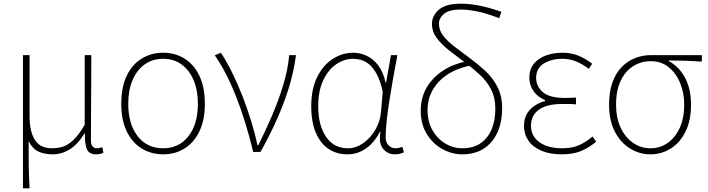

<svg xmlns="http://www.w3.org/2000/svg" viewBox="-20 -827 3853 1045"><path d="M105 198V-527H141V-192Q141 -112 169.5 -66Q198 -20 263 -20Q292 -20 320 -28Q348 -36 378 -63.5Q408 -91 441 -148V-527H477Q477 -448 476.5 -370.5Q476 -293 475.5 -215.5Q475 -138 475 -59Q475 -40 484 -30Q493 -20 506 -20Q514 -20 520.5 -21.5Q527 -23 537 -26L543 4Q536 8 526 10.5Q516 13 503 13Q466 13 453.5 -13.5Q441 -40 442 -101H440Q404 -42 360 -14.5Q316 13 267 13Q224 13 191.5 -1Q159 -15 136 -58Q136 -12 136 21.5Q136 55 136.5 82.5Q137 110 138 137Q139 164 141 198Z M868 13Q803 13 751 -19Q699 -51 669.5 -112.5Q640 -174 640 -262Q640 -352 669.5 -414Q699 -476 751 -508Q803 -540 868 -540Q933 -540 984.5 -508Q1036 -476 1065.5 -414Q1095 -352 1095 -262Q1095 -174 1065.5 -112.5Q1036 -51 984.5 -19Q933 13 868 13ZM868 -20Q955 -20 1006 -86Q1057 -152 1057 -262Q1057 -335 1034 -390Q1011 -445 968.5 -476Q926 -507 868 -507Q810 -507 767 -476Q724 -445 701 -390Q678 -335 678 -262Q678 -152 729 -86Q780 -20 868 -20Z M1358 0Q1335 -96 1304.5 -190.5Q1274 -285 1235.5 -371Q1197 -457 1149 -526L1182 -540Q1214 -492 1244 -431Q1274 -370 1300 -303Q1326 -236 1347 -168Q1368 -100 1381 -37H1386Q1423 -111 1459 -194Q1495 -277 1521 -362.5Q1547 -448 1554 -527H1591Q1579 -436 1552 -349Q1525 -262 1486.5 -176Q1448 -90 1398 0Z M1870 13Q1813 13 1769 -16Q1725 -45 1699.5 -103.5Q1674 -162 1674 -249Q1674 -342 1706 -407Q1738 -472 1790.5 -506Q1843 -540 1903 -540Q1939 -540 1974.5 -524Q2010 -508 2038 -472Q2066 -436 2079 -376H2081L2108 -527H2143Q2132 -470 2121 -408.5Q2110 -347 2100.5 -287Q2091 -227 2085 -173.5Q2079 -120 2079 -79Q2079 -53 2094.5 -36.5Q2110 -20 2132 -20Q2142 -20 2152.5 -22.5Q2163 -25 2170 -28L2178 2Q2170 6 2158 9.5Q2146 13 2129 13Q2089 13 2064.5 -18Q2040 -49 2051 -109H2048Q1981 13 1870 13ZM1873 -20Q1917 -20 1956.5 -47.5Q1996 -75 2023 -121Q2050 -167 2054 -222L2063 -328Q2050 -387 2031 -422.5Q2012 -458 1989.5 -476.5Q1967 -495 1944.5 -501Q1922 -507 1902 -507Q1853 -507 1809.5 -477Q1766 -447 1739 -389.5Q1712 -332 1712 -249Q1712 -145 1754.5 -82.5Q1797 -20 1873 -20Z M2495 13Q2441 13 2389 -15Q2337 -43 2303.5 -96.5Q2270 -150 2270 -224Q2270 -296 2302.5 -351Q2335 -406 2391 -442.5Q2447 -479 2518 -493L2539 -470Q2429 -447 2368 -382Q2307 -317 2307 -227Q2307 -165 2334 -118Q2361 -71 2404 -45.5Q2447 -20 2495 -20Q2558 -20 2598 -49Q2638 -78 2657 -126.5Q2676 -175 2676 -235Q2676 -295 2653.5 -339Q2631 -383 2594.5 -417.5Q2558 -452 2516 -483Q2469 -518 2426.5 -551Q2384 -584 2357.5 -619.5Q2331 -655 2331 -697Q2331 -741 2368.5 -774Q2406 -807 2488 -807Q2532 -807 2583.5 -797.5Q2635 -788 2709 -763L2697 -728Q2621 -757 2572 -766Q2523 -775 2486 -775Q2424 -775 2396.5 -751.5Q2369 -728 2369 -699Q2369 -663 2391.5 -633.5Q2414 -604 2451.5 -575Q2489 -546 2534 -513Q2578 -481 2619 -443.5Q2660 -406 2686.5 -356Q2713 -306 2713 -238Q2713 -163 2687.5 -106.5Q2662 -50 2613.5 -18.5Q2565 13 2495 13Z M3036 13Q2973 13 2927 -6.5Q2881 -26 2856.5 -61Q2832 -96 2832 -141Q2832 -181 2848.5 -208.5Q2865 -236 2891.5 -253Q2918 -270 2947 -277V-282Q2906 -299 2883.5 -331.5Q2861 -364 2861 -405Q2861 -450 2885.5 -480Q2910 -510 2951 -525Q2992 -540 3042 -540Q3090 -540 3129.5 -523.5Q3169 -507 3203 -480L3185 -452Q3151 -478 3116 -492.5Q3081 -507 3040 -507Q2982 -507 2940 -481.5Q2898 -456 2898 -403Q2898 -357 2934.5 -325.5Q2971 -294 3055 -294Q3070 -294 3082.5 -294.5Q3095 -295 3115 -296V-259Q3092 -261 3075 -261Q3058 -261 3039 -261Q2956 -261 2913 -230Q2870 -199 2870 -143Q2870 -86 2916 -53Q2962 -20 3040 -20Q3089 -20 3126 -34.5Q3163 -49 3205 -84L3225 -56Q3180 -19 3137.5 -3Q3095 13 3036 13Z M3520 13Q3461 13 3409.5 -18.5Q3358 -50 3326.5 -110.5Q3295 -171 3295 -257Q3295 -328 3313.5 -379Q3332 -430 3364 -462.5Q3396 -495 3437 -511Q3478 -527 3523 -527H3800V-492Q3754 -495 3710.5 -496.5Q3667 -498 3621 -498V-494Q3677 -463 3709 -403Q3741 -343 3741 -257Q3741 -171 3711 -110.5Q3681 -50 3630.5 -18.5Q3580 13 3520 13ZM3520 -20Q3573 -20 3614.5 -49.5Q3656 -79 3680 -132Q3704 -185 3704 -257Q3704 -319 3682.5 -373Q3661 -427 3620.5 -460.5Q3580 -494 3522 -494Q3470 -494 3427 -467.5Q3384 -441 3358.5 -388Q3333 -335 3333 -257Q3333 -185 3358 -132Q3383 -79 3425.5 -49.5Q3468 -20 3520 -20Z"/></svg>

Font: Noto Sans TC
Style: Regular
Weight: 100
Designer: Ryoko NISHIZUKA 西塚涼子 (kana, bopomofo & ideographs); Paul D. Hunt (Latin, Greek & Cyrillic); Sandoll Communications 산돌커뮤니
Foundry: Adobe
Version: Version 2.004;hotconv 1.0.118;makeotfexe 2.5.65603